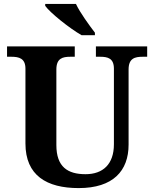

<svg xmlns="http://www.w3.org/2000/svg" viewBox="-20 -951 787 981"><path d="M397 -771H465V-784C436 -822 389 -886 368 -931H211V-921C236 -886 334 -807 397 -771ZM382 10C558 10 637 -78 637 -212V-596C637 -653 669 -661 709 -661H732V-714H470V-661H492C531 -661 562 -653 562 -600V-214C562 -112 506 -61 417 -61C326 -61 268 -98 268 -210V-596C268 -653 300 -661 339 -661H362V-714H16V-661H38C77 -661 110 -653 110 -600V-218C110 -54 219 10 382 10Z"/></svg>

Font: Noto Serif Malayalam
Style: Bold
Weight: 700
Designer: Indian type Foundry, Jelle Bosma, Monotype Design Team
Foundry: Monotype Imaging Inc.
Version: Version 2.104